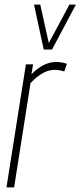

<svg xmlns="http://www.w3.org/2000/svg" viewBox="-20 -810 348 830"><path d="M123 -532 116 -489Q168 -542 222 -542Q249 -542 269 -534L258 -501Q237 -508 215 -508Q191 -508 166 -494.5Q141 -481 112 -451L41 0H8L92 -532ZM308 -790 205 -596H169L127 -790H154L191 -624L280 -790Z"/></svg>

Font: Georama Condensed ExtraLight
Style: Italic
Weight: 200
Width: 3
Italic angle: -9°
Designer: Jean-Baptiste Levee
Foundry: Production Type
Version: Version 1.000